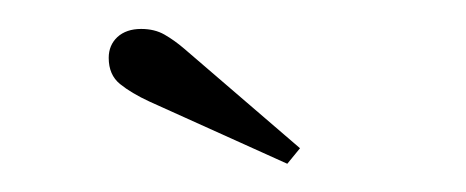

<svg xmlns="http://www.w3.org/2000/svg" viewBox="-20 -754 330 136"><path d="M183.5 -638 86 -682Q73 -688 65 -694.5Q57 -701 57 -713Q57 -722 63.2 -727.8Q69.5 -733.5 80 -733.5Q89.5 -733.5 96.5 -729.5Q103.5 -725.5 110.5 -719.5L192.5 -649Z"/></svg>

Font: Imbue 48pt Light
Style: Regular
Weight: 300
Designer: Tyler Finck
Foundry: Etcetera Type Company
Version: Version 1.102